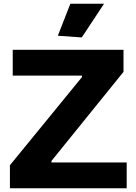

<svg xmlns="http://www.w3.org/2000/svg" viewBox="-20 -1006 729 1026"><path d="M33 -123 418 -594V-602H48V-740H640V-622L255 -146V-138H657V0H33ZM289 -815 356 -986H536L417 -806Z"/></svg>

Font: Encode Sans Wide
Style: Bold
Weight: 700
Designer: Pablo Impallari, Andres Torresi
Foundry: Pablo Impallari, Andres Torresi
Version: Version 1.000; ttfautohint (v1.00) -l 8 -r 50 -G 200 -x 14 -